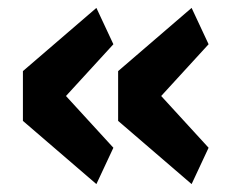

<svg xmlns="http://www.w3.org/2000/svg" viewBox="-20 -515 598 486"><path d="M224 -49 38 -209V-335L224 -495L267 -403L147 -272L267 -141ZM465 -49 279 -209V-335L465 -495L508 -403L388 -272L508 -141Z"/></svg>

Font: IBM Plex Sans KR
Style: Bold
Weight: 700
Designer: Mike Abbink; Paul van der Laan; Pieter van Rosmalen; Wujin Sim; Chorong Kim; Dohee Lee;
Foundry: Sandoll Inc.
Version: Version 1.001